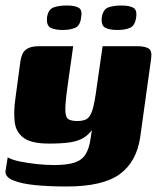

<svg xmlns="http://www.w3.org/2000/svg" viewBox="-25 -567 580 698"><path d="M217 111Q155 111 103.5 106Q52 101 22.5 88.5Q-7 76 -5 55L3 5Q18 14 47 20Q76 26 109.5 29.5Q143 33 171 33Q219 33 246 24Q273 15 286 -6Q299 -27 304 -61L309 -94Q294 -74 274.5 -63.5Q255 -53 226 -49Q197 -45 153 -45Q90 -45 61.5 -65.5Q33 -86 28.5 -123Q24 -160 31 -209L49 -343Q51 -358 56.5 -370.5Q62 -383 76 -391Q90 -399 118 -399H241Q237 -373 235 -355.5Q233 -338 230.5 -324Q228 -310 226 -292.5Q224 -275 220 -249Q212 -192 212.5 -166Q213 -140 224 -133.5Q235 -127 256 -127Q278 -127 290.5 -134.5Q303 -142 311 -167Q319 -192 326 -246L348 -399H475Q502 -399 515.5 -390.5Q529 -382 524 -351L485 -70Q472 21 410.5 66Q349 111 217 111ZM402 -458Q374 -458 358 -466Q342 -474 345 -504Q350 -534 370 -540.5Q390 -547 417 -547Q443 -547 458.5 -539.5Q474 -532 470 -504Q466 -474 448 -466Q430 -458 402 -458ZM203 -458Q175 -458 159 -466Q143 -474 146 -505Q151 -534 171 -540.5Q191 -547 218 -547Q245 -547 260 -539.5Q275 -532 270 -505Q267 -474 248.5 -466Q230 -458 203 -458Z"/></svg>

Font: Genos ExtraBold
Style: Italic
Weight: 800
Italic angle: -8°
Version: Version 1.010